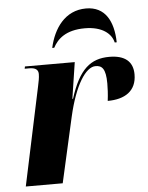

<svg xmlns="http://www.w3.org/2000/svg" viewBox="-54 -815 664 860"><g transform="rotate(-5 278.0 -385.5)"><path d="M199 -608H208C228 -646 266 -683 352 -683C430 -683 471 -648 480 -608H489C487 -703 451 -771 365 -771C270 -771 218 -694 199 -608ZM121 -443 27 0H193L259 -293C291 -434 341 -510 385 -510C413 -510 431 -496 431 -428C431 -408 430 -382 426 -350C503 -350 556 -383 556 -458C556 -515 521 -546 450 -546C366 -546 313 -503 272 -373H269L294 -536H70L68 -526H89C118 -526 129 -515 129 -497C129 -479 125 -463 121 -443Z"/></g></svg>

Font: Noto Serif Display SemiCondensed ExtraBold
Style: Italic
Weight: 800
Width: 4
Italic angle: -12°
Designer: Monotype Design Team
Foundry: Monotype Imaging Inc.
Version: Version 2.009